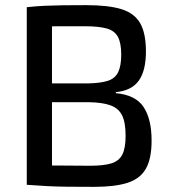

<svg xmlns="http://www.w3.org/2000/svg" viewBox="-20 -718 664 746"><path d="M315 -698Q401 -698 451.5 -682.5Q502 -667 524.5 -628Q547 -589 547 -518Q547 -444 519.5 -405Q492 -366 430 -360V-356Q507 -349 538 -302Q569 -255 569 -172Q569 -101 546.5 -62Q524 -23 475 -7.5Q426 8 346 8Q285 8 241.5 7.5Q198 7 161 5Q124 3 84 0L98 -77Q120 -76 183 -75Q246 -74 330 -74Q382 -74 412 -83Q442 -92 455 -117Q468 -142 468 -190Q468 -242 454.5 -269.5Q441 -297 410 -308.5Q379 -320 324 -321H97V-394H323Q371 -395 399 -404Q427 -413 439 -437.5Q451 -462 451 -506Q451 -551 438 -575Q425 -599 394 -607.5Q363 -616 310 -616Q260 -616 220 -616Q180 -616 150 -615.5Q120 -615 98 -613L84 -690Q120 -694 152.5 -695.5Q185 -697 223.5 -697.5Q262 -698 315 -698ZM182 -690V0H84V-690Z"/></svg>

Font: Exo 2 Medium
Style: Regular
Weight: 500
Designer: Natanael Gama
Foundry: Natanael Gama
Version: Version 2.010